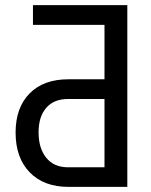

<svg xmlns="http://www.w3.org/2000/svg" viewBox="-20 -731 592 751"><path d="M41 -212.4Q41 -309.6 95.5 -365.2Q149.9 -420.9 248 -420.9H388.7V-633.8H108.9V-710.9H478V0H248Q151.4 0 96.2 -56.9Q41 -113.8 41 -212.4ZM388.7 -343.8H246.1Q190.9 -343.8 160.9 -309.3Q130.9 -274.9 130.9 -213.4Q130.9 -151.4 160.4 -114.5Q189.9 -77.6 243.2 -76.7H388.7Z"/></svg>

Font: Roboto Condensed
Style: Regular
Weight: 400
Designer: Google
Version: Version 2.001047; 2015